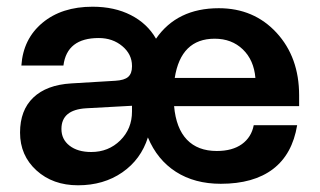

<svg xmlns="http://www.w3.org/2000/svg" viewBox="-20 -534 942 566"><path d="M630.9 7.8Q553.7 7.8 498.5 -27.6Q443.4 -63 416 -128.9Q395.5 -64 340.6 -25.9Q285.6 12.2 210 12.2Q135.7 12.2 87.4 -31.7Q39.1 -75.7 39.1 -143.1Q39.1 -209 78.1 -246.3Q117.2 -283.7 189.9 -288.1L319.8 -295.9Q346.7 -297.4 357.9 -307.4Q369.1 -317.4 369.1 -337.9V-339.8Q369.1 -374 340.6 -397.9Q312 -421.9 271 -421.9Q177.2 -421.9 167 -340.8H43Q48.3 -419.4 105.2 -466.8Q162.1 -514.2 252.9 -514.2Q317.4 -514.2 365.7 -489.5Q414.1 -464.8 439.9 -419.9Q502 -509.8 625 -509.8Q728.5 -509.8 795.2 -437.5Q861.8 -365.2 861.8 -252.9V-221.2H493.2Q499 -155.8 531 -122.3Q563 -88.9 619.1 -88.9Q665 -88.9 693.1 -109.1Q721.2 -129.4 728 -165H856Q841.8 -79.1 784.7 -35.6Q727.5 7.8 630.9 7.8ZM612.8 -419.9Q513.2 -419.9 495.1 -304.2H732.9Q728.5 -356.9 695.8 -388.4Q663.1 -419.9 612.8 -419.9ZM161.1 -153.8Q161.1 -123 185.1 -104.5Q209 -85.9 249 -85.9Q299.8 -85.9 334.5 -120.1Q369.1 -154.3 369.1 -205.1V-222.2L233.9 -214.8Q161.1 -210.4 161.1 -153.8Z"/></svg>

Font: Overused Grotesk SemiBold
Style: Regular
Weight: 600
Version: Version 0.002